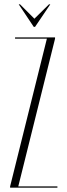

<svg xmlns="http://www.w3.org/2000/svg" viewBox="-20 -873 311 893"><path d="M67 -853H73L140 -786L208 -853H214L143 -748H137ZM198 -693H50V-699H236V-693L65 -6H247V0H27V-6Z"/></svg>

Font: Moniqa ExtLt Narrow Display
Style: Regular
Weight: 200
Width: 4
Designer: Rajesh Rajput
Foundry: Rajesh Rajput
Version: Version 1.000